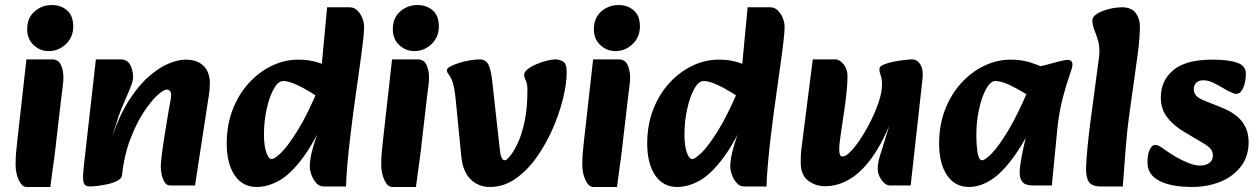

<svg xmlns="http://www.w3.org/2000/svg" viewBox="-20 -727 5006 763"><path d="M86 16Q67 16 54.5 -11.5Q42 -39 42 -73Q42 -96 43.5 -116Q45 -136 49 -170L85 -491H187Q212 -491 222 -469Q232 -447 232 -419Q232 -405 230 -389.5Q228 -374 224 -342L205 -179Q200 -130 195 -95Q190 -60 186.5 -33.5Q183 -7 180 16ZM173.5 -524Q139 -524 113.5 -548Q88 -572 88 -610.4Q88 -656.2 117.5 -681.6Q147 -707 185.8 -707Q222.2 -707 246.6 -685.8Q271 -664.5 271 -622Q271 -579.8 242 -551.9Q213 -524 173.5 -524Z M657 10Q641 10 633 -4.5Q625 -19 622 -36Q619 -53 619 -62Q619 -76 621 -94Q623 -112 625.5 -132Q628 -152 631 -170L648 -274Q651 -294 655.5 -315.5Q660 -337 660 -350Q660 -361 655 -366Q650 -371 643 -371Q630 -371 604 -347Q578 -323 549 -278Q520 -233 496.5 -170.5Q473 -108 465 -32L426 -185Q456 -272 494 -330.5Q532 -389 572.5 -424Q613 -459 650.5 -474.5Q688 -490 717 -490Q753 -490 774.5 -476.5Q796 -463 805 -442Q814 -421 814 -400Q814 -373 810.5 -351Q807 -329 803 -303L755 10ZM340 14Q327 14 319.5 9.5Q312 5 310.5 -14Q309 -33 314 -75L361 -491H459Q486 -491 497.5 -469Q509 -447 509 -419Q509 -406 498 -378.5Q487 -351 473.5 -320.5Q460 -290 452 -267L426 -185L482 -191L465 -32Q464 -18 447 -9Q430 0 407 5Q384 10 365 12Q346 14 340 14Z M1000 16Q944 16 912.5 -30.5Q881 -77 881 -157Q881 -230 904.5 -291Q928 -352 968.5 -396.5Q1009 -441 1060 -465.5Q1111 -490 1166 -490Q1209 -490 1244.5 -478.5Q1280 -467 1305 -455L1276 -321Q1249 -339 1217.5 -358.5Q1186 -378 1156 -391.5Q1126 -405 1105 -405Q1085 -405 1067.5 -373Q1050 -341 1039.5 -292.5Q1029 -244 1029 -193Q1029 -149 1038 -122Q1047 -95 1060 -95Q1071 -95 1097.5 -120.5Q1124 -146 1164 -210.5Q1204 -275 1253 -393L1284 -283Q1231 -163 1182 -98Q1133 -33 1088 -8.5Q1043 16 1000 16ZM1265 14Q1249 14 1236.5 0Q1224 -14 1217.5 -33Q1211 -52 1211 -66Q1211 -96 1224 -141.5Q1237 -187 1256 -233L1271 -269L1230 -311L1241 -416L1255 -433L1280 -698H1370Q1387 -698 1399.5 -686Q1412 -674 1419.5 -656Q1427 -638 1427 -620Q1427 -612 1426 -598Q1425 -584 1422.5 -561.5Q1420 -539 1415 -503L1383 -273Q1378 -234 1371.5 -180Q1365 -126 1360.5 -74Q1356 -22 1355 14Z M1539 16Q1520 16 1507.5 -11.5Q1495 -39 1495 -73Q1495 -96 1496.5 -116Q1498 -136 1502 -170L1538 -491H1640Q1665 -491 1675 -469Q1685 -447 1685 -419Q1685 -405 1683 -389.5Q1681 -374 1677 -342L1658 -179Q1653 -130 1648 -95Q1643 -60 1639.5 -33.5Q1636 -7 1633 16ZM1626.5 -524Q1592 -524 1566.5 -548Q1541 -572 1541 -610.4Q1541 -656.2 1570.5 -681.6Q1600 -707 1638.8 -707Q1675.2 -707 1699.6 -685.8Q1724 -664.5 1724 -622Q1724 -579.8 1695 -551.9Q1666 -524 1626.5 -524Z M1927 16Q1881 16 1850 -14.5Q1819 -45 1813 -107L1791 -331Q1789 -354 1784.5 -377.5Q1780 -401 1773 -415Q1766 -429 1761 -434.5Q1756 -440 1756 -448Q1756 -456 1770.5 -463.5Q1785 -471 1806 -477.5Q1827 -484 1849 -487.5Q1871 -491 1886 -491Q1909 -491 1920 -472Q1931 -453 1937 -397L1965 -143Q1968 -114 1972.5 -102Q1977 -90 1987 -90Q1992 -90 2006 -106Q2020 -122 2036.5 -156Q2053 -190 2064.5 -243Q2076 -296 2076 -370Q2076 -394 2069.5 -407Q2063 -420 2063 -430Q2063 -441 2077 -452Q2091 -463 2112 -472Q2133 -481 2153.5 -486Q2174 -491 2187 -491Q2202 -491 2217 -483Q2232 -475 2232 -441Q2232 -395 2217.5 -335.5Q2203 -276 2176 -214.5Q2149 -153 2111.5 -100.5Q2074 -48 2027.5 -16Q1981 16 1927 16Z M2338 16Q2319 16 2306.5 -11.5Q2294 -39 2294 -73Q2294 -96 2295.5 -116Q2297 -136 2301 -170L2337 -491H2439Q2464 -491 2474 -469Q2484 -447 2484 -419Q2484 -405 2482 -389.5Q2480 -374 2476 -342L2457 -179Q2452 -130 2447 -95Q2442 -60 2438.5 -33.5Q2435 -7 2432 16ZM2425.5 -524Q2391 -524 2365.5 -548Q2340 -572 2340 -610.4Q2340 -656.2 2369.5 -681.6Q2399 -707 2437.8 -707Q2474.2 -707 2498.6 -685.8Q2523 -664.5 2523 -622Q2523 -579.8 2494 -551.9Q2465 -524 2425.5 -524Z M2671 16Q2615 16 2583.5 -30.5Q2552 -77 2552 -157Q2552 -230 2575.5 -291Q2599 -352 2639.5 -396.5Q2680 -441 2731 -465.5Q2782 -490 2837 -490Q2880 -490 2915.5 -478.5Q2951 -467 2976 -455L2947 -321Q2920 -339 2888.5 -358.5Q2857 -378 2827 -391.5Q2797 -405 2776 -405Q2756 -405 2738.5 -373Q2721 -341 2710.5 -292.5Q2700 -244 2700 -193Q2700 -149 2709 -122Q2718 -95 2731 -95Q2742 -95 2768.5 -120.5Q2795 -146 2835 -210.5Q2875 -275 2924 -393L2955 -283Q2902 -163 2853 -98Q2804 -33 2759 -8.5Q2714 16 2671 16ZM2936 14Q2920 14 2907.5 0Q2895 -14 2888.5 -33Q2882 -52 2882 -66Q2882 -96 2895 -141.5Q2908 -187 2927 -233L2942 -269L2901 -311L2912 -416L2926 -433L2951 -698H3041Q3058 -698 3070.5 -686Q3083 -674 3090.5 -656Q3098 -638 3098 -620Q3098 -612 3097 -598Q3096 -584 3093.5 -561.5Q3091 -539 3086 -503L3054 -273Q3049 -234 3042.5 -180Q3036 -126 3031.5 -74Q3027 -22 3026 14Z M3259 13Q3220 13 3191 -9.5Q3162 -32 3162 -81Q3162 -96 3162.5 -109Q3163 -122 3165.5 -141Q3168 -160 3172 -193L3210 -491H3300Q3317 -491 3332.5 -471.5Q3348 -452 3348 -424Q3348 -403 3345 -369Q3342 -335 3336 -294L3323 -207Q3319 -179 3317 -162.5Q3315 -146 3315 -132Q3315 -122 3317.5 -113.5Q3320 -105 3329 -105Q3341 -105 3360.5 -125Q3380 -145 3401.5 -178Q3423 -211 3442 -249.5Q3461 -288 3473 -325Q3485 -362 3485 -390Q3485 -413 3479.5 -428.5Q3474 -444 3475 -454Q3475 -463 3491 -470Q3507 -477 3529.5 -481.5Q3552 -486 3573 -488.5Q3594 -491 3604 -491Q3625 -491 3637.5 -471Q3650 -451 3646 -414L3599 10H3517Q3504 10 3493 -0.5Q3482 -11 3475 -26Q3468 -41 3468 -55Q3468 -78 3476 -105Q3484 -132 3497.5 -174Q3511 -216 3529 -282V-265Q3490 -163 3446 -102Q3402 -41 3355 -14Q3308 13 3259 13Z M3831 16Q3775 16 3743.5 -30.5Q3712 -77 3712 -157Q3712 -230 3735.5 -291Q3759 -352 3799.5 -396.5Q3840 -441 3891 -465.5Q3942 -490 3997 -490Q4040 -490 4075.5 -478.5Q4111 -467 4136 -455L4107 -321Q4081 -339 4049 -358.5Q4017 -378 3987 -391.5Q3957 -405 3936 -405Q3916 -405 3898.5 -373Q3881 -341 3870.5 -292.5Q3860 -244 3860 -193Q3860 -149 3865 -119.5Q3870 -90 3883 -90Q3894 -90 3920.5 -116.5Q3947 -143 3987 -209Q4027 -275 4076 -393L4115 -297Q4061 -177 4012 -108.5Q3963 -40 3918.5 -12Q3874 16 3831 16ZM4086 10Q4054 10 4043 -4Q4032 -18 4032 -40Q4032 -57 4036.5 -84.5Q4041 -112 4048 -144Q4055 -176 4063 -204L4085 -279L4051 -305L4075 -456Q4107 -461 4136.5 -469Q4166 -477 4189 -483Q4212 -489 4223 -489Q4242 -489 4242 -469Q4242 -460 4229.5 -425Q4217 -390 4203 -336.5Q4189 -283 4182 -217L4160 10Z M4355 14Q4319 14 4307 -4.5Q4295 -23 4296 -59Q4297 -93 4301.5 -140Q4306 -187 4312 -233L4347 -496Q4352 -534 4345 -560Q4338 -586 4329.5 -606.5Q4321 -627 4321 -646Q4321 -661 4340 -672.5Q4359 -684 4386.5 -691Q4414 -698 4439 -698Q4477 -698 4493.5 -675Q4510 -652 4510 -623Q4510 -608 4508 -576Q4506 -544 4500 -503L4468 -273Q4458 -201 4452.5 -126Q4447 -51 4442 14Z M4718 16Q4634 16 4587 -8.5Q4540 -33 4540 -81Q4540 -114 4549 -132.5Q4558 -151 4570 -151Q4579 -151 4588 -146Q4597 -141 4613 -129Q4630 -117 4654 -103Q4678 -89 4703.5 -79Q4729 -69 4749 -69Q4770 -69 4785 -79Q4800 -89 4800 -109Q4800 -123 4792 -134Q4784 -145 4760 -159L4684 -204Q4641 -230 4617 -262.5Q4593 -295 4593 -339Q4593 -407 4643 -448.5Q4693 -490 4797 -490Q4861 -490 4896 -478Q4931 -466 4931 -434Q4931 -402 4920.5 -378Q4910 -354 4893 -354Q4887 -354 4880 -357Q4873 -360 4866 -363Q4855 -368 4837 -379Q4819 -390 4799.5 -399Q4780 -408 4762 -408Q4743 -408 4733.5 -397.5Q4724 -387 4724 -374Q4724 -359 4732.5 -348Q4741 -337 4769 -326L4836 -299Q4891 -277 4916.5 -243Q4942 -209 4942 -162Q4942 -105 4911 -65Q4880 -25 4829 -4.5Q4778 16 4718 16Z"/></svg>

Font: Alkatra
Style: Regular
Weight: 400
Designer: Suman Bhandary
Version: Version 1.100;gftools[0.9.22]